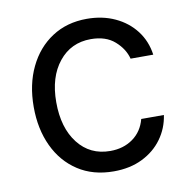

<svg xmlns="http://www.w3.org/2000/svg" viewBox="-68 -620 694 699"><g transform="rotate(-10 279.0 -271.0)"><path d="M298.3 11.4Q221.6 11.4 166.2 -24.9Q110.8 -61.1 81 -124.6Q51.1 -188.2 51.1 -269.9Q51.1 -353 81.9 -416.7Q112.6 -480.5 167.8 -516.5Q223 -552.6 296.9 -552.6Q354.4 -552.6 400.6 -531.2Q446.7 -509.9 476.2 -471.6Q505.7 -433.2 512.8 -382.1H429Q419.4 -419.4 386.5 -448.3Q353.7 -477.3 298.3 -477.3Q224.8 -477.3 179.9 -421.3Q134.9 -365.4 134.9 -272.7Q134.9 -177.9 179.3 -120.9Q223.7 -63.9 298.3 -63.9Q347.3 -63.9 382.3 -89.1Q417.3 -114.3 429 -159.1H512.8Q505.7 -110.8 477.8 -72.3Q449.9 -33.7 404.3 -11.2Q358.7 11.4 298.3 11.4Z"/></g></svg>

Font: Inter UI
Style: Regular
Weight: 400
Designer: Rasmus Andersson
Foundry: rsms
Version: 3.2;8d6f07862